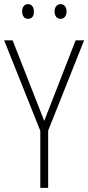

<svg xmlns="http://www.w3.org/2000/svg" viewBox="-20 -909 427 929"><path d="M194 -324 346 -714H387L213 -277V0H175V-276L0 -714H41ZM87 -853Q87 -869 94.5 -879Q102 -889 115 -889Q129 -889 136.5 -879Q144 -869 144 -853Q144 -818 115 -818Q102 -818 94.5 -828Q87 -838 87 -853ZM244 -854Q244 -869 252 -879Q260 -889 273 -889Q286 -889 294 -879.5Q302 -870 302 -854Q302 -838 294.5 -828Q287 -818 273 -818Q259 -818 251.5 -828Q244 -838 244 -854Z"/></svg>

Font: Noto Sans Lao UI Cond ExtLt
Style: Regular
Weight: 200
Width: 3
Designer: Monotype Design Team
Foundry: Monotype Imaging Inc.
Version: Version 2.000; ttfautohint (v1.8.4.7-5d5b)